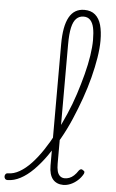

<svg xmlns="http://www.w3.org/2000/svg" viewBox="-146 -939 600 997"><g transform="rotate(5 154.5 -440.5)"><path d="M-68 17Q-77 17 -81 11.5Q-85 6 -85 -0.5Q-85 -7 -81 -12.5Q-77 -18 -68 -18Q-39 -18 -8.5 -35.5Q22 -53 51.5 -84.5Q81 -116 109 -158Q137 -200 162.5 -249Q188 -298 211.5 -352Q235 -406 252.5 -460Q270 -514 283.5 -566Q297 -618 304 -664Q311 -710 311 -746Q311 -755 317 -760Q323 -765 330.5 -765Q338 -765 344 -760Q350 -755 350 -746Q350 -706 342 -656.5Q334 -607 320 -552.5Q306 -498 286 -441.5Q266 -385 242 -329Q218 -273 189 -222Q160 -171 129 -127.5Q98 -84 65.5 -51.5Q33 -19 -1 -1Q-35 17 -68 17ZM222 17Q205 17 191 11Q177 5 167.5 -6.5Q158 -18 153 -35.5Q148 -53 148 -77V-710Q148 -804 174 -851Q200 -898 253 -898Q288 -898 309.5 -879.5Q331 -861 340.5 -827.5Q350 -794 350 -746Q350 -737 344 -732Q338 -727 330.5 -727Q323 -727 317 -732Q311 -737 311 -746Q311 -784 305.5 -809.5Q300 -835 287 -849Q274 -863 252 -863Q230 -863 214.5 -848Q199 -833 191.5 -800Q184 -767 184 -711V-91Q184 -68 188 -52Q192 -36 202 -27Q212 -18 227 -18Q239 -18 251 -22.5Q263 -27 274.5 -37.5Q286 -48 297 -65Q302 -71 307.5 -72Q313 -73 318 -68Q325 -65 326 -60Q327 -55 324 -49Q313 -29 296 -14Q279 1 260 9Q241 17 222 17Z"/></g></svg>

Font: Playwrite HR Lijeva Thin
Style: Regular
Weight: 250
Designer: Veronika Burian, José Scaglione
Foundry: TypeTogether
Version: Version 1.002